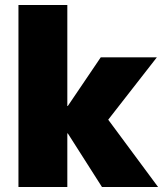

<svg xmlns="http://www.w3.org/2000/svg" viewBox="-20 -750 665 770"><path d="M54 0V-730H250V-325H252L384 -520H609L414 -270L614 0H389L252 -215H250V0Z"/></svg>

Font: M PLUS 1 Black
Style: Regular
Weight: 900
Designer: Coji Morishita
Foundry: UNDERFOREST DESIGN
Version: Version 1.001